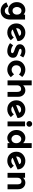

<svg xmlns="http://www.w3.org/2000/svg" viewBox="2426 -3223 1009 5901"><g transform="rotate(90 2930.5 -272.5)"><path d="M313 84Q370 84 404 41.5Q438 -1 438 -66Q438 -75 437 -84Q379 -22 294 -22Q185 -22 115 -97Q45 -172 45 -284Q45 -396 115 -471.5Q185 -547 294 -547Q328 -547 362 -533.5Q396 -520 413 -506L430 -493V-538H581V-87Q581 54 506.5 133Q432 212 315 212Q224 212 155.5 166Q87 120 54 34L183 -22Q222 84 313 84ZM194 -289Q194 -233 225.5 -193Q257 -153 310.5 -153Q364 -153 397 -191.5Q430 -230 430 -288.5Q430 -347 397 -387.5Q364 -428 310.5 -428Q257 -428 225.5 -386.5Q194 -345 194 -289Z M982 -115Q1025 -115 1065.5 -136.5Q1106 -158 1130 -194L1216 -101Q1113 8 983.5 8Q854 8 777 -71Q700 -150 700 -272.5Q700 -395 784.5 -471Q869 -547 979 -547Q1089 -547 1163 -485Q1237 -423 1243 -325V-306L885 -158Q919 -115 982 -115ZM987 -417Q932 -417 889.5 -381Q847 -345 847 -281Q847 -269 848 -263L1082 -358Q1069 -417 987 -417Z M1548 8Q1488 8 1423 -13.5Q1358 -35 1306 -77L1372 -171Q1456 -106 1551 -106Q1580 -106 1597 -117.5Q1614 -129 1614 -148Q1614 -167 1590.5 -183Q1567 -199 1522.5 -213Q1478 -227 1454.5 -237Q1431 -247 1401 -266Q1340 -304 1340 -378.5Q1340 -453 1400 -500Q1460 -547 1555 -547Q1650 -547 1745 -483L1689 -383Q1619 -431 1549.5 -431Q1480 -431 1480 -393Q1480 -372 1502 -360Q1524 -348 1575 -332Q1626 -316 1647.5 -307.5Q1669 -299 1699 -281Q1755 -247 1755 -167.5Q1755 -88 1696.5 -40Q1638 8 1548 8Z M2128 -125Q2203 -125 2263 -200L2352 -100Q2248 8 2127 8Q2006 8 1922.5 -68.5Q1839 -145 1839 -268.5Q1839 -392 1923.5 -469.5Q2008 -547 2124 -547Q2182 -547 2241.5 -523Q2301 -499 2346 -452L2268 -350Q2242 -381 2204.5 -398Q2167 -415 2130 -415Q2071 -415 2028.5 -376.5Q1986 -338 1986 -269.5Q1986 -201 2028.5 -163Q2071 -125 2128 -125Z M2602 -290V0H2452V-742H2602V-478Q2670 -547 2754.5 -547Q2839 -547 2897 -487Q2955 -427 2955 -327V0H2805V-294Q2805 -418 2714 -418Q2669 -418 2635.5 -385.5Q2602 -353 2602 -290Z M3345 -115Q3388 -115 3428.5 -136.5Q3469 -158 3493 -194L3579 -101Q3476 8 3346.5 8Q3217 8 3140 -71Q3063 -150 3063 -272.5Q3063 -395 3147.5 -471Q3232 -547 3342 -547Q3452 -547 3526 -485Q3600 -423 3606 -325V-306L3248 -158Q3282 -115 3345 -115ZM3350 -417Q3295 -417 3252.5 -381Q3210 -345 3210 -281Q3210 -269 3211 -263L3445 -358Q3432 -417 3350 -417Z M3863 0H3713V-538H3863ZM3725.5 -606.5Q3700 -632 3700 -669Q3700 -706 3725.5 -731.5Q3751 -757 3788 -757Q3825 -757 3850.5 -731.5Q3876 -706 3876 -669Q3876 -632 3850.5 -606.5Q3825 -581 3788 -581Q3751 -581 3725.5 -606.5Z M4379 -478V-742H4529V0H4379V-71Q4316 8 4220.5 8Q4125 8 4050 -73Q3975 -154 3975 -274Q3975 -394 4048 -470.5Q4121 -547 4219 -547Q4317 -547 4379 -478ZM4126 -268Q4126 -203 4165 -161.5Q4204 -120 4256 -120Q4308 -120 4344.5 -161.5Q4381 -203 4381 -268.5Q4381 -334 4344.5 -377.5Q4308 -421 4255 -421Q4202 -421 4164 -377Q4126 -333 4126 -268Z M4925 -115Q4968 -115 5008.5 -136.5Q5049 -158 5073 -194L5159 -101Q5056 8 4926.5 8Q4797 8 4720 -71Q4643 -150 4643 -272.5Q4643 -395 4727.5 -471Q4812 -547 4922 -547Q5032 -547 5106 -485Q5180 -423 5186 -325V-306L4828 -158Q4862 -115 4925 -115ZM4930 -417Q4875 -417 4832.5 -381Q4790 -345 4790 -281Q4790 -269 4791 -263L5025 -358Q5012 -417 4930 -417Z M5443 -300V0H5293V-538H5443V-478Q5511 -547 5596 -547Q5681 -547 5738.5 -487Q5796 -427 5796 -327V0H5646V-304Q5646 -428 5555 -428Q5510 -428 5476.5 -395.5Q5443 -363 5443 -300Z"/></g></svg>

Font: Montserrat Alternates
Style: Bold
Weight: 700
Version: Version 2.001